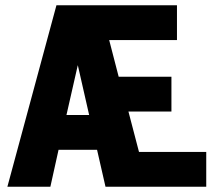

<svg xmlns="http://www.w3.org/2000/svg" viewBox="-20 -708 837 728"><path d="M651 -688H194L8 0H171L202 -140H348L380 0H762V-132H507L467 -285H630V-417H430L394 -556H651ZM318 -272H232L275 -461Z"/></svg>

Font: Secuela Black
Style: Regular
Weight: 900
Designer: Fernando Haro
Foundry: deFharo
Version: Version 1.704